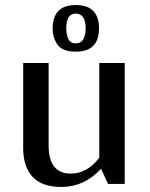

<svg xmlns="http://www.w3.org/2000/svg" viewBox="-20 -730 596 762"><path d="M475 -480V0H409L381 -60Q314 12 224 12Q146 12 109 -28.5Q72 -69 72 -143V-480H173V-153Q173 -41 261 -41Q326 -41 374 -104V-480ZM189 -617Q189 -710 281 -710Q373 -710 373 -617Q373 -525 281 -525Q228 -525 208.5 -552.5Q189 -580 189 -617ZM320 -617Q320 -676 280 -676Q243 -676 243 -617Q243 -594 251 -576Q259 -558 280 -558Q303 -558 311.5 -576Q320 -594 320 -617Z"/></svg>

Font: Arya
Style: Regular
Weight: 400
Designer: Eduardo Rodriguez Tunni, Modular Infotech
Foundry: Eduardo Rodriguez Tunni, Modular Infotech
Version: Version 1.002